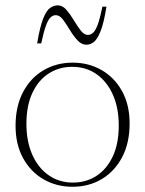

<svg xmlns="http://www.w3.org/2000/svg" viewBox="-20 -704 555 734"><path d="M259 -6Q309 -6 348.5 -31.5Q388 -57 411 -105.8Q434 -154.5 434 -224Q434 -291.5 411.5 -342Q389 -392.5 349 -420.5Q309 -448.5 256 -448.5Q206 -448.5 166.5 -423.2Q127 -398 104 -349.2Q81 -300.5 81 -230.5Q81 -163 103.5 -112.5Q126 -62 166.2 -34Q206.5 -6 259 -6ZM257 10Q196.5 10 147 -18.2Q97.5 -46.5 68.5 -99Q39.5 -151.5 39.5 -223Q39.5 -297.5 68 -351.8Q96.5 -406 146 -435.2Q195.5 -464.5 258 -464.5Q319 -464.5 368.2 -436.2Q417.5 -408 446.5 -355.8Q475.5 -303.5 475.5 -232Q475.5 -157.5 447 -103.2Q418.5 -49 369.2 -19.5Q320 10 257 10ZM387 -678.5Q377 -616 364.5 -584.8Q352 -553.5 338.5 -543.2Q325 -533 310.5 -533Q291.5 -533 276 -550Q260.5 -567 247 -589.5Q233.5 -612 220.8 -629Q208 -646 193.5 -646Q181.5 -646 172.2 -636.5Q163 -627 154.8 -603.5Q146.5 -580 137.5 -538H122Q132.5 -601 144.8 -632.2Q157 -663.5 171.2 -673.5Q185.5 -683.5 201 -683.5Q219 -683.5 233.8 -666.5Q248.5 -649.5 262 -627Q275.5 -604.5 288.5 -587.5Q301.5 -570.5 315.5 -570.5Q327.5 -570.5 337 -580Q346.5 -589.5 354.8 -613.2Q363 -637 371.5 -678.5Z"/></svg>

Font: Newsreader 36pt ExtraLight
Style: Regular
Weight: 250
Designer: Hugues Gentile
Foundry: Production Type
Version: Version 1.003